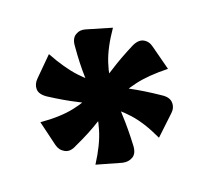

<svg xmlns="http://www.w3.org/2000/svg" viewBox="-72 -562 653 601"><g transform="rotate(-15 254.5 -261.5)"><path d="M302 -88Q303 -62 288.5 -52Q274 -42 255 -45L172 -61Q202 -118 211 -163Q220 -208 218.5 -248.5Q217 -289 211.5 -333.5Q206 -378 206 -435Q205 -461 219.5 -471.5Q234 -482 252 -478L336 -461Q304 -405 293.5 -360Q283 -315 285.5 -273.5Q288 -232 294 -187.5Q300 -143 302 -88ZM80 -307Q57 -320 55.5 -337Q54 -354 67 -369L121 -433Q157 -379 191 -348.5Q225 -318 261 -299Q297 -280 338 -262.5Q379 -245 429 -217Q452 -205 454 -187Q456 -169 443 -155L386 -91Q354 -147 320 -178.5Q286 -210 249 -229Q212 -248 170.5 -264.5Q129 -281 80 -307ZM381 -391Q403 -404 419 -397Q435 -390 441 -371L469 -292Q404 -288 361 -274Q318 -260 283.5 -238Q249 -216 213.5 -189Q178 -162 128 -134Q107 -120 90 -127.5Q73 -135 67 -153L40 -234Q105 -234 149.5 -247.5Q194 -261 229 -284Q264 -307 299 -334.5Q334 -362 381 -391Z"/></g></svg>

Font: Marhey Medium
Style: Regular
Weight: 500
Designer: Nur Syamsi & Bustanul Arifin
Foundry: Namelatype
Version: Version 1.000